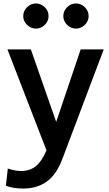

<svg xmlns="http://www.w3.org/2000/svg" viewBox="-20 -836 628 1107"><path d="M14 0ZM578 -551 342 74Q308 168 251.5 209.5Q195 251 114 251Q56 251 14 235L25 136Q69 150 101 150Q151 150 185.5 123Q220 96 248 31L23 -551H158L304 -133L445 -551ZM114 -743Q114 -773 136 -794.5Q158 -816 187 -816Q216 -816 238 -794.5Q260 -773 260 -743Q260 -714 238 -692.5Q216 -671 187 -671Q158 -671 136 -692.5Q114 -714 114 -743ZM345 -743Q345 -773 367 -794.5Q389 -816 418 -816Q447 -816 469 -794.5Q491 -773 491 -743Q491 -714 469 -692.5Q447 -671 418 -671Q389 -671 367 -692.5Q345 -714 345 -743Z"/></svg>

Font: MartelSansBold
Style: Bold
Weight: 700
Designer: Dan Reynolds and Mathieu Réguer
Foundry: Dan Reynolds and Mathieu Réguer
Version: Version 1.002; ttfautohint (v1.1) -l 5 -r 5 -G 72 -x 0 -D la